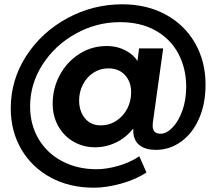

<svg xmlns="http://www.w3.org/2000/svg" viewBox="-20 -721 1004 893"><path d="M936 -327Q936 -238 905.5 -169Q875 -100 822 -62Q769 -24 705 -24Q658 -24 630.5 -44.5Q603 -65 600 -105V-123Q565 -80 519 -58Q473 -36 422 -36Q368 -36 323 -61.5Q278 -87 251.5 -133.5Q225 -180 225 -239Q225 -310 258 -371.5Q291 -433 348.5 -470Q406 -507 477 -507Q516 -507 547 -494Q578 -481 596.5 -464Q615 -447 619 -436L627 -496H739L691 -152Q690 -147 690 -137Q690 -99 727 -99Q754 -99 782 -127.5Q810 -156 828 -206Q846 -256 846 -317Q846 -403 809.5 -471.5Q773 -540 703.5 -579Q634 -618 538 -618Q429 -618 332.5 -564.5Q236 -511 178 -421Q120 -331 120 -226Q120 -142 159 -75.5Q198 -9 268.5 28.5Q339 66 429 66Q476 66 530 50.5Q584 35 628 6L661 81Q614 113 545 132.5Q476 152 416 152Q303 152 215.5 104.5Q128 57 79 -27Q30 -111 30 -217Q30 -349 101.5 -460Q173 -571 292.5 -636Q412 -701 549 -701Q663 -701 751 -653Q839 -605 887.5 -520Q936 -435 936 -327ZM348 -254Q348 -204 375 -171Q402 -138 448 -138Q489 -138 521.5 -159.5Q554 -181 572 -216Q590 -251 590 -292Q590 -340 561.5 -371.5Q533 -403 484 -403Q446 -403 415 -383Q384 -363 366 -328.5Q348 -294 348 -254Z"/></svg>

Font: TypoPRO Montserrat Alternates
Style: Italic
Weight: 500
Italic angle: -11.3°
Designer: Julieta Ulanovsky
Foundry: Julieta Ulanovsky
Version: Version 6.001